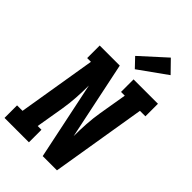

<svg xmlns="http://www.w3.org/2000/svg" viewBox="-291 -1093 1191 1191"><g transform="rotate(45 304.5 -497.0)"><path d="M-1 0V-110H47L132 -625H99V-735H275L382 -223Q382 -277 385.5 -332Q389 -387 398 -441L429 -625H396V-735H610V-625H562L459 0H334L227 -512Q227 -458 223.5 -403Q220 -348 211 -294L180 -110H213V0ZM357 -785 300 -845 464 -994 540 -916Z"/></g></svg>

Font: Iosevka Curly Slab XBdEx
Style: Italic
Weight: 800
Width: 7
Italic angle: -9°
Monospace: yes
Designer: Belleve Invis
Foundry: Belleve Invis
Version: Version 11.1.0; ttfautohint (v1.8.3)